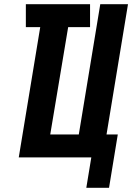

<svg xmlns="http://www.w3.org/2000/svg" viewBox="-20 -755 640 921"><path d="M394 146 418 0H70L173 -625H104V-735H412V-625H307L221 -110H358L461 -735H594L491 -110H545L503 146Z"/></svg>

Font: Iosevka Curly XBdEx
Style: Italic
Weight: 800
Width: 7
Italic angle: -9°
Monospace: yes
Designer: Belleve Invis
Foundry: Belleve Invis
Version: Version 11.1.0; ttfautohint (v1.8.3)